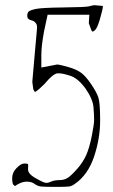

<svg xmlns="http://www.w3.org/2000/svg" viewBox="-20 -692 440 746"><path d="M333 -580.1 325.2 -601.6V-604.5L327.1 -634.8H165L151.4 -571.3Q140.6 -513.7 140.6 -478.5V-429.7L202.1 -441.4Q214.8 -440.4 246.6 -431.2Q278.3 -421.9 295.9 -408.7Q313.5 -395.5 334 -365.2Q354.5 -335 361.8 -314.5Q369.1 -293.9 369.1 -223.6Q369.1 -153.3 345.2 -82.5Q321.3 -11.7 269.5 23.4Q258.8 31.2 247.6 32.7Q236.3 34.2 195.3 34.2Q154.3 34.2 140.1 32.7Q126 31.2 114.3 22.5Q102.5 13.7 84.5 13.7Q66.4 13.7 48.8 24.4H47.9Q41 29.3 38.1 31.2L33.2 26.4H32.2Q27.3 20.5 27.3 -0.5Q27.3 -21.5 44.4 -39.1Q61.5 -56.6 73.7 -56.6Q85.9 -56.6 87.9 -55.2Q89.8 -53.7 89.4 -48.3Q88.9 -43 88.9 -34.2Q88.9 -25.4 96.2 -16.6Q103.5 -7.8 123 2.9Q142.6 13.7 149.4 16.1Q156.2 18.6 161.6 18.6Q167 18.6 179.7 13.2Q192.4 7.8 210.9 7.8Q229.5 7.8 243.2 -1Q256.8 -9.8 279.3 -35.2Q301.8 -60.5 314.5 -88.4Q327.1 -116.2 336.4 -162.6Q345.7 -209 345.7 -226.1Q345.7 -243.2 343.3 -274.9Q340.8 -306.6 312.5 -347.7Q283.2 -387.7 253.4 -397.5Q223.6 -407.2 208 -407.2H204.1Q186.5 -406.2 153.3 -366.2Q128.9 -341.8 117.2 -335H115.2L109.4 -344.7L105.5 -374Q107.4 -392.6 114.3 -474.6Q121.1 -556.6 122.6 -567.9Q124 -579.1 124 -585.4Q124 -591.8 122.1 -596.7V-597.7Q120.1 -600.6 118.7 -602.5Q117.2 -604.5 115.7 -606Q114.3 -607.4 111.3 -609.4Q109.4 -611.3 107.4 -611.3L95.7 -615.2Q85.9 -619.1 85.9 -630.4Q85.9 -641.6 91.3 -647Q96.7 -652.3 119.1 -657.2Q141.6 -662.1 228 -663.1Q314.5 -664.1 326.2 -667.5Q337.9 -670.9 346.7 -671.9L379.9 -668.9Q379.9 -657.2 367.2 -613.8Q354.5 -570.3 338.9 -569.3Q335.9 -572.3 333 -579.1Z"/></svg>

Font: Drukaatie burti
Style: Thin
Weight: 100
Version: Version 0.14